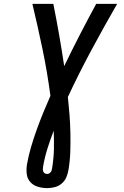

<svg xmlns="http://www.w3.org/2000/svg" viewBox="-20 -755 640 990"><path d="M223 215Q199 215 175.5 208Q152 201 136.5 184Q121 167 118 142.5Q115 118 119 93Q127 48 140 3.5Q153 -41 169 -85.5Q185 -130 203 -174Q221 -218 240 -261Q224 -382 199.5 -500Q175 -618 147 -735H255Q271 -655 285 -575Q299 -495 311 -414Q350 -495 391.5 -575.5Q433 -656 476 -735H584Q516 -617 451.5 -497Q387 -377 330 -255Q335 -209 338.5 -162.5Q342 -116 343 -69Q344 -22 342.5 25.5Q341 73 333 121Q330 140 322 159Q314 178 298 191.5Q282 205 262 210Q242 215 223 215ZM224 142Q229 142 234 139Q239 136 242.5 131Q246 126 247 121Q248 116 249 110Q257 62 258 14Q259 -34 257 -81Q239 -35 224.5 11.5Q210 58 202 105Q201 112 201 118.5Q201 125 203.5 130.5Q206 136 211.5 139Q217 142 224 142Z"/></svg>

Font: Iosevka Etoile SmBdObl
Style: Regular
Weight: 600
Italic angle: -9°
Designer: Belleve Invis
Foundry: Belleve Invis
Version: Version 15.5.2; ttfautohint (v1.8.4)